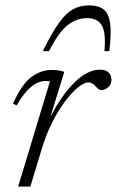

<svg xmlns="http://www.w3.org/2000/svg" viewBox="-20 -695 435 715"><path d="M166 -392Q163.5 -392.5 160 -393Q156.5 -393.5 150.5 -393.5Q93.5 -393.5 42 -302.5L28.5 -309Q61.5 -382.5 97.2 -408.5Q133 -434.5 172.5 -434.5Q199 -434.5 219.5 -427.5L167 -258Q210 -342 258.2 -388.8Q306.5 -435.5 351.5 -435.5Q374 -435.5 384.5 -425Q395 -414.5 395 -398.5Q395 -380.5 383 -370Q371 -359.5 356 -359.5Q348.5 -359.5 337 -372.5Q331.5 -379 324.8 -383.5Q318 -388 310 -388Q292.5 -388 269 -368.5Q245.5 -349 220.8 -315.5Q196 -282 174.2 -238.8Q152.5 -195.5 138 -148.5L93 0H47.5ZM304 -627.5Q264.5 -627.5 231.5 -601.2Q198.5 -575 162.5 -504.5H139.5Q172.5 -572 199 -609Q225.5 -646 252 -660.5Q278.5 -675 312.5 -675Q346 -675 365.2 -660.5Q384.5 -646 390 -609Q395.5 -572 387 -504.5H369Q375 -573 359.2 -600.2Q343.5 -627.5 304 -627.5Z"/></svg>

Font: Newsreader Text Light
Style: Italic
Weight: 300
Italic angle: -17°
Designer: Hugues Gentile
Foundry: Production Type
Version: Version 1.001